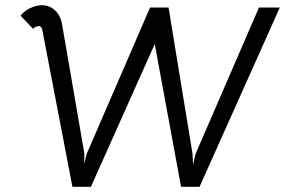

<svg xmlns="http://www.w3.org/2000/svg" viewBox="-20 -716 1094 737"><path d="M129 -616 121 -614Q117 -614 113 -611Q109 -608 107 -605L59 -656Q78 -680 111 -691Q128 -696 140 -696Q171 -696 192.5 -675Q214 -654 219 -618L304 -126L303 -87L313 -126L556 -687H627L719 -126L721 -84L731 -126L974 -687H1054L746 1H675L574 -547L329 1H258L143 -598Q140 -616 129 -616Z"/></svg>

Font: Bellota
Style: Bold Italic
Weight: 700
Italic angle: -7.5°
Designer: Kemie Guaida
Foundry: Kemie Guaida
Version: Version 4.001